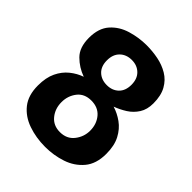

<svg xmlns="http://www.w3.org/2000/svg" viewBox="-185 -749 870 870"><g transform="rotate(45 249.5 -314.5)"><path d="M250 11.7Q191.4 11.7 141.1 -5.9Q90.8 -23.4 60.5 -61.5Q30.3 -99.6 30.3 -162.1Q30.3 -212.9 46.9 -247.6Q63.5 -282.2 90.8 -304.2Q118.2 -326.2 149.4 -336.9Q105.5 -352.5 73.2 -384.8Q41 -417 41 -478.5Q41 -540 72.3 -575.2Q103.5 -610.4 151.9 -625Q200.2 -639.6 250 -639.6Q288.1 -639.6 324.7 -632.3Q361.3 -625 391.6 -606.9Q421.9 -588.9 439.9 -556.6Q458 -524.4 458 -474.6Q458 -435.5 440.9 -408.7Q423.8 -381.8 397 -364.7Q370.1 -347.7 340.8 -336.9Q373 -327.1 402.3 -306.2Q431.6 -285.2 450.2 -250Q468.8 -214.8 468.8 -162.1Q468.8 -97.7 436.5 -59.6Q404.3 -21.5 354.5 -4.9Q304.7 11.7 250 11.7ZM250 -83Q293.9 -83 318.4 -114.3Q342.8 -145.5 342.8 -184.6Q342.8 -226.6 318.4 -255.9Q293.9 -285.2 250 -285.2Q206.1 -285.2 182.6 -254.9Q159.2 -224.6 159.2 -184.6Q159.2 -142.6 183.6 -112.8Q208 -83 250 -83ZM250 -383.8Q284.2 -383.8 306.2 -404.8Q328.1 -425.8 328.1 -463.9Q328.1 -502 306.2 -523.4Q284.2 -544.9 250 -544.9Q214.8 -544.9 192.9 -523.4Q170.9 -502 170.9 -463.9Q170.9 -425.8 192.9 -404.8Q214.8 -383.8 250 -383.8Z"/></g></svg>

Font: Padauk Book
Style: Bold
Weight: 700
Designer: Debbi Hosken, Becca Hirsbrunner Spalinger
Foundry: SIL International
Version: Version 5.000